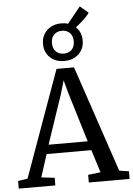

<svg xmlns="http://www.w3.org/2000/svg" viewBox="-77 -1189 859 1240"><g transform="rotate(-5 352.5 -569.0)"><path d="M55.4 -59.2 303.5 -749H417L649.6 -59.1L711.9 -49.6V0H447.4V-49.6L528.4 -59.1L481.8 -206.7H191.9L144.5 -59.3L230.4 -49.6V0H-6.6L-6.9 -49.6ZM463.3 -265.7 365.1 -588.9 342.9 -671.5 318.2 -586.7 209.8 -265.7ZM358.6 -795.5Q301.4 -795.5 265.9 -829.4Q230.3 -863.4 230.6 -917.5Q231.1 -971.7 267.3 -1005.5Q303.5 -1039.3 360.9 -1039.3Q384.8 -1039.3 403.4 -1033.1L488.2 -1138.1L541.9 -1092.5Q535.4 -1081.8 520.7 -1066.4Q505.9 -1050.9 487.5 -1034.8Q469.2 -1018.7 451.4 -1005.6Q488 -972 487.9 -917.2Q487.8 -863.2 451.8 -829.4Q415.9 -795.5 358.6 -795.5ZM359.3 -843.2Q391.7 -843.2 410.8 -862.7Q429.9 -882.2 429.9 -916.4Q429.9 -951.4 410.9 -971.3Q391.8 -991.3 359.6 -991.3Q327.1 -991.3 307.9 -971.6Q288.6 -952 288.6 -917.5Q288.6 -882.8 307.8 -863Q327 -843.2 359.3 -843.2Z"/></g></svg>

Font: Merriweather Light
Style: Regular
Weight: 300
Designer: Eben Sorkin
Foundry: Eben Sorkin
Version: Version 2.100